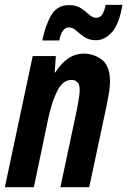

<svg xmlns="http://www.w3.org/2000/svg" viewBox="-27 -778 529 798"><path d="M-6.8 0 108.9 -544.9H205.1L200.2 -477.1H203.1Q225.6 -513.7 255.6 -534.4Q285.6 -555.2 320.8 -555.2Q363.8 -555.2 397 -529.3Q430.2 -503.4 430.2 -439Q430.2 -420.9 426.8 -397.9Q423.3 -375 418 -348.1L343.8 0H224.1L292 -319.8Q296.4 -343.3 300.3 -365.7Q304.2 -388.2 304.2 -404.8Q304.2 -445.8 270 -445.8Q234.9 -445.8 212.2 -402.3Q189.5 -358.9 173.8 -287.1L113.8 0ZM148.9 -609.9Q161.6 -672.9 186 -714.8Q210.4 -756.8 260.3 -756.8Q290.5 -756.8 309.8 -743.7Q329.1 -730.5 343.5 -717.3Q357.9 -704.1 373 -704.1Q387.2 -704.1 396.5 -715.6Q405.8 -727.1 412.1 -757.8H481.9Q467.8 -675.3 437.3 -643.1Q406.7 -610.8 372.1 -610.8Q342.8 -610.8 323.5 -624.3Q304.2 -637.7 289.6 -650.9Q274.9 -664.1 258.3 -664.1Q245.6 -664.1 235.4 -651.4Q225.1 -638.7 219.2 -609.9Z"/></svg>

Font: Open Sans Condensed
Style: Bold Italic
Weight: 700
Width: 3
Italic angle: -12°
Designer: Monotype Design Team
Foundry: Monotype Imaging Inc.
Version: Version 3.003; ttfautohint (v1.8.4)